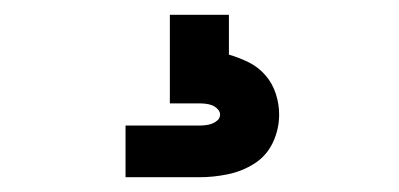

<svg xmlns="http://www.w3.org/2000/svg" viewBox="-20 -20 540 260"><path d="M150 220V150H250Q254 150 258.5 149.5Q263 149 267 147.5Q271 146 274.5 143Q278 140 278 135Q278 131 274.5 127.5Q271 124 267 122.5Q263 121 258.5 120.5Q254 120 250 120H210V0H290V54Q304 58 317 64.5Q330 71 339.5 82Q349 93 353.5 107Q358 121 358 135Q358 155 349.5 173Q341 191 324.5 201.5Q308 212 288.5 216Q269 220 250 220Z"/></svg>

Font: Zed Mono Semibold
Style: Regular
Weight: 600
Monospace: yes
Designer: Belleve Invis
Foundry: Belleve Invis
Version: Version 1.0.0; ttfautohint (v1.8.4)